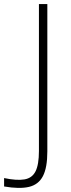

<svg xmlns="http://www.w3.org/2000/svg" viewBox="-28 -732 348 937"><path d="M-8 178V137Q54 150 91.5 143.5Q129 137 145.5 104Q162 71 162 5V-712H203V7Q203 86 181.5 127.5Q160 169 113.5 180Q67 191 -8 178Z"/></svg>

Font: Muli ExtraLight
Style: Regular
Weight: 250
Designer: Vernon Adams
Foundry: Vernon Adams
Version: Version 2.100; ttfautohint (v1.8.1.43-b0c9)